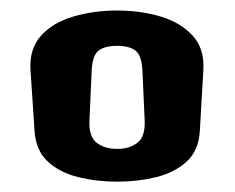

<svg xmlns="http://www.w3.org/2000/svg" viewBox="-20 -850 455 372"><path d="M207 -498Q167.5 -498 131.6 -506.8Q95.7 -515.6 72.5 -537.1Q49.3 -558.6 46.9 -596.7L39.1 -714.4Q36.6 -755.9 59.8 -781.2Q83 -806.6 122.6 -818.1Q162.1 -829.6 207 -829.6Q252 -829.6 290.8 -818.1Q329.6 -806.6 353 -781.2Q376.5 -755.9 374 -714.4L367.2 -596.7Q365.2 -558.6 341.8 -537.1Q318.4 -515.6 282.5 -506.8Q246.6 -498 207 -498ZM207 -561.5Q231 -561.5 246.3 -573.5Q261.7 -585.4 260.3 -616.7L255.9 -714.4Q254.4 -742.7 242.4 -752Q230.5 -761.2 207 -761.2Q183.1 -761.2 171.1 -752Q159.2 -742.7 157.7 -714.4L153.3 -616.7Q151.9 -585.4 167.2 -573.5Q182.6 -561.5 207 -561.5Z"/></svg>

Font: Denk One
Style: Regular
Weight: 400
Designer: Irina Smirnova, Eben Sorkin
Foundry: Sorkin Type Co.f
Version: Version 1.004; ttfautohint (v1.8.4.7-5d5b);gftools[0.9.23]